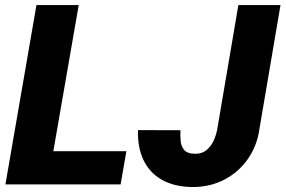

<svg xmlns="http://www.w3.org/2000/svg" viewBox="-20 -731 1132 761"><path d="M481 -131.8 458 0H108.4L131.3 -131.8ZM292 -710.9 168.5 0H1.5L124.5 -710.9ZM841.8 -223.1 924.8 -710.9H1091.8L1008.8 -223.1Q999.5 -153.8 962.4 -100.8Q925.3 -47.9 867.7 -18.3Q810.1 11.2 739.7 10.3Q669.4 8.8 621.3 -18.6Q573.2 -45.9 549.1 -95.9Q524.9 -146 526.9 -215.3L695.3 -214.8Q693.8 -191.9 696.3 -170.7Q698.7 -149.4 710.9 -135.7Q723.1 -122.1 751.5 -121.6Q779.8 -120.6 798.3 -136Q816.9 -151.4 827.4 -174.8Q837.9 -198.2 841.8 -223.1Z"/></svg>

Font: Roboto Black
Style: Italic
Weight: 900
Italic angle: -12°
Designer: Christian Robertson
Foundry: Google
Version: Version 3.0; 2020